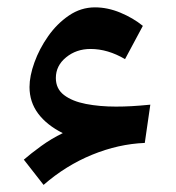

<svg xmlns="http://www.w3.org/2000/svg" viewBox="-20 -507 483 527"><path d="M152.3 -141.6Q108.4 -163.6 84.7 -195.3Q61 -227.1 61 -268.1Q61 -298.3 74.5 -335.7Q87.9 -373 112.1 -407.5Q136.2 -441.9 169.2 -464.4Q202.1 -486.8 240.7 -486.8Q275.4 -486.8 310.5 -472.2Q345.7 -457.5 372.1 -436L323.2 -344.7Q275.9 -372.6 228.5 -372.6Q189.5 -372.6 161.4 -349.6Q133.3 -326.7 133.3 -293Q133.3 -263.2 155.8 -246.1Q178.2 -229 215.8 -221.7Q253.4 -214.4 298.3 -214.4Q319.8 -214.4 341.3 -215.6Q362.8 -216.8 392.6 -219.7L377.4 -114.7Q305.2 -111.8 232.9 -82.3Q160.6 -52.7 99.6 0.5L45.4 -68.8Q64.5 -85.4 92.8 -106Q121.1 -126.5 152.3 -141.6Z"/></svg>

Font: Pinar-FD Bold
Style: Regular
Weight: 700
Designer: Amin Abedi
Version: Version 3.000